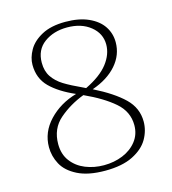

<svg xmlns="http://www.w3.org/2000/svg" viewBox="-107 -789 795 888"><g transform="rotate(-15 290.5 -344.5)"><path d="M518 -162Q518 -119 495.5 -79.5Q473 -40 421.5 -14Q370 12 288 12Q207 12 156.5 -13.5Q106 -39 85 -78Q64 -117 64 -160Q64 -232 116.5 -287.5Q169 -343 249 -366Q173 -399 131 -441Q89 -483 89 -548Q89 -582 109 -617.5Q129 -653 173.5 -677Q218 -701 287 -701Q352 -701 397.5 -680.5Q443 -660 465.5 -626Q488 -592 488 -550Q488 -489 446 -441Q404 -393 329 -367Q421 -321 469.5 -274Q518 -227 518 -162ZM293 -384 301 -380Q375 -416 409 -460Q443 -504 443 -551Q443 -604 399.5 -639Q356 -674 288 -674Q223 -674 178 -641Q133 -608 133 -546Q133 -506 151.5 -478.5Q170 -451 202 -431Q234 -411 293 -384ZM472 -157Q472 -222 420 -267Q368 -312 280 -352Q212 -326 160.5 -281.5Q109 -237 109 -163Q109 -114 134.5 -80.5Q160 -47 201 -30.5Q242 -14 289 -14Q338 -14 379.5 -31Q421 -48 446.5 -80.5Q472 -113 472 -157Z"/></g></svg>

Font: Arima Madurai ExtraLight
Style: Regular
Weight: 275
Designer: Joana Correia and Natanael Gama
Foundry: NDISCOVER
Version: Version 1.019